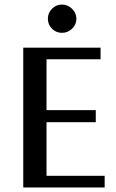

<svg xmlns="http://www.w3.org/2000/svg" viewBox="-20 -822 510 842"><path d="M439 -51V0H82V-613H421V-562H184V-339H400V-286H184V-51ZM190 -740Q190 -765 208 -783.5Q226 -802 252 -802Q277 -802 296 -783.5Q315 -765 315 -740Q315 -714 296 -696Q277 -678 252 -678Q226 -678 208 -696Q190 -714 190 -740Z"/></svg>

Font: Arya
Style: Regular
Weight: 400
Designer: Eduardo Rodriguez Tunni, Modular Infotech
Foundry: Eduardo Rodriguez Tunni, Modular Infotech
Version: Version 1.002